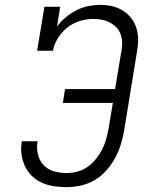

<svg xmlns="http://www.w3.org/2000/svg" viewBox="-20 -763 640 791"><path d="M254 8Q227 8 201 4Q175 0 152 -10.5Q129 -21 111 -38.5Q93 -56 82.5 -79Q72 -102 68.5 -128Q65 -154 70 -181H135Q130 -154 136 -128Q142 -102 159 -83.5Q176 -65 201.5 -57.5Q227 -50 254 -50Q276 -50 298.5 -56Q321 -62 340 -75Q359 -88 374 -106.5Q389 -125 400 -146Q411 -167 417 -188.5Q423 -210 427 -232L445 -339H239L248 -396H454L481 -558Q484 -575 483 -592.5Q482 -610 475.5 -625.5Q469 -641 457 -652.5Q445 -664 430 -671.5Q415 -679 398 -682Q381 -685 363 -685Q336 -685 308.5 -676.5Q281 -668 258 -650Q235 -632 219 -606.5Q203 -581 198 -554H133L163 -735H228L215 -654Q231 -675 251.5 -692Q272 -709 295.5 -721Q319 -733 344 -738Q369 -743 393 -743Q418 -743 442 -737.5Q466 -732 486 -719.5Q506 -707 520.5 -688.5Q535 -670 542 -647Q549 -624 549 -599Q549 -574 544 -548L491 -223Q486 -194 477 -165.5Q468 -137 453 -110Q438 -83 417 -59.5Q396 -36 369 -20.5Q342 -5 312.5 1.5Q283 8 254 8Z"/></svg>

Font: Iosevka Etoile Light
Style: Italic
Weight: 300
Italic angle: -9°
Designer: Belleve Invis
Foundry: Belleve Invis
Version: Version 22.1.2; ttfautohint (v1.8.4)